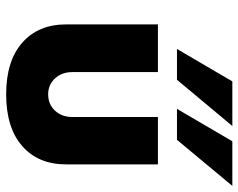

<svg xmlns="http://www.w3.org/2000/svg" viewBox="-98 -692 800 645"><g transform="rotate(90 302.5 -370.0)"><path d="M145 -564 253.9 -750H403.8L248.5 -564ZM346.2 -564 455.1 -750H605L450.2 -564ZM297.4 9.8Q185.5 9.8 124 -44.2Q62.5 -98.1 62.5 -191.4V-500H222.7V-212.4Q222.7 -177.2 243.9 -154.3Q265.1 -131.3 297.4 -131.3Q330.6 -131.3 352.1 -154.1Q373.5 -176.8 373.5 -212.4V-500H532.7V-191.4Q532.7 -98.1 471.2 -44.2Q409.7 9.8 297.4 9.8Z"/></g></svg>

Font: Now
Style: Bold
Weight: 700
Designer: Alfredo Marco Pradil
Foundry: Alfredo Marco Pradil
Version: Version 1.002;PS 001.002;hotconv 1.0.88;makeotf.lib2.5.64775